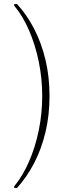

<svg xmlns="http://www.w3.org/2000/svg" viewBox="-20 -823 304 946"><path d="M224 -350Q224 -255 204 -171.5Q184 -88 148 -19Q112 50 64 103H50V95Q92 44 123 -27Q154 -98 171 -181Q188 -264 188 -350Q188 -436 171 -519Q154 -602 123 -673.5Q92 -745 50 -795V-803H64Q112 -751 148 -681.5Q184 -612 204 -528.5Q224 -445 224 -350Z"/></svg>

Font: Phudu Light
Style: Regular
Weight: 300
Version: Version 1.005;gftools[0.9.23]